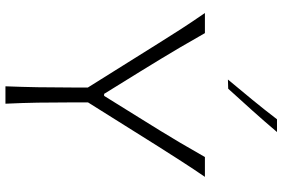

<svg xmlns="http://www.w3.org/2000/svg" viewBox="-186 -851 1037 705"><g transform="rotate(90 332.5 -498.5)"><path d="M296.9 0H360.8Q357.9 -62 356.9 -119.1Q356 -176.3 356 -243.7V-303.2L519 -563Q544.9 -604 572.5 -646.7Q600.1 -689.5 629.4 -732.4H556.6Q526.9 -680.2 504.4 -642.1Q481.9 -604 460.4 -569.1Q439 -534.2 412.1 -491.2L332 -362.3H324.7L242.2 -495.6Q217.3 -536.6 196.5 -570.3Q175.8 -604 153.8 -641.8Q131.8 -679.7 101.6 -732.4H27.8Q62.5 -682.1 87.6 -643.1Q112.8 -604 138.7 -562.5L301.3 -302.7V-243.7Q301.3 -176.3 300.3 -119.1Q299.3 -62 296.9 0ZM272 -816.9 305.7 -817.9Q346.7 -862.8 386.5 -907.2Q426.3 -951.7 464.8 -997.1H418Q383.3 -951.7 346.4 -906.7Q309.6 -861.8 272 -816.9Z"/></g></svg>

Font: Pinar FD VF
Style: Regular
Weight: 300
Designer: Amin Abedi
Version: Version 2.000